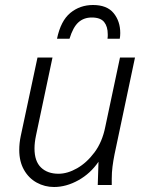

<svg xmlns="http://www.w3.org/2000/svg" viewBox="-20 -740 606 768"><path d="M57 -140Q57 -168 63 -196L130 -510H190L124 -198Q118 -170 118 -146Q118 -95 144 -70Q170 -45 214 -45Q250 -45 288.5 -67Q327 -89 358 -130.5Q389 -172 401 -232L460 -510H520L438 -122Q433 -97 430 -73.5Q427 -50 427 -25V0H371L374 -93Q342 -46 293.5 -19Q245 8 196 8Q159 8 127 -9.5Q95 -27 76 -60.5Q57 -94 57 -140ZM461 -608Q461 -602 460.5 -596Q460 -590 459 -585H410Q411 -591 411 -595Q411 -599 411 -603Q411 -634 396.5 -652Q382 -670 347 -670Q315 -670 293.5 -650.5Q272 -631 258 -585H208Q223 -657 261.5 -688.5Q300 -720 352 -720Q408 -720 434.5 -687.5Q461 -655 461 -608Z"/></svg>

Font: Radio Canada Light
Style: Italic
Weight: 300
Italic angle: -12°
Designer: Charles Daoud, Etienne Aubert Bonn, Alexandre Saumier Demers, Jacques Le Bailly
Foundry: Radio-Canada
Version: Version 2.104; ttfautohint (v1.8.4.7-5d5b);gftools[0.9.28.de